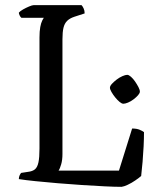

<svg xmlns="http://www.w3.org/2000/svg" viewBox="-20 -724 613 744"><path d="M451 0Q425 0 385 -2Q345 -4 298 -7Q251 -10 204 -14Q157 -18 117.5 -22Q78 -26 53 -30Q53 -38 56 -44.5Q59 -51 62 -54L88 -58Q106 -60 115.5 -68Q125 -76 129 -95Q133 -114 133 -148V-578Q133 -603 136 -619Q139 -635 143.5 -644Q148 -653 150 -655H63Q59 -658 56 -664.5Q53 -671 53 -675Q58 -681 69.5 -687.5Q81 -694 93 -699Q105 -704 110 -704H296Q300 -700 304 -691.5Q308 -683 308 -672L268 -659Q250 -653 240 -643Q230 -633 226 -616.5Q222 -600 222 -572V-127Q222 -104 217 -87Q212 -70 207 -63H441L492 -226Q510 -226 521.5 -221Q533 -216 538 -212Q538 -187 536.5 -156.5Q535 -126 532.5 -97Q530 -68 527 -42Q519 -35 504.5 -25Q490 -15 475 -8Q460 -1 451 0ZM458 -322Q452 -322 443.5 -329Q435 -336 426.5 -346.5Q418 -357 412 -367.5Q406 -378 406 -384Q406 -391 414 -399.5Q422 -408 432.5 -416Q443 -424 454.5 -429Q466 -434 473 -434Q479 -434 487.5 -426.5Q496 -419 503.5 -408Q511 -397 516.5 -386.5Q522 -376 522 -369Q522 -363 515 -355Q508 -347 497.5 -339Q487 -331 476 -326.5Q465 -322 458 -322Z"/></svg>

Font: Texturina 12pt Light
Style: Regular
Weight: 300
Designer: Guillermo Torres Carreño
Foundry: Omnibus-Type
Version: Version 1.002